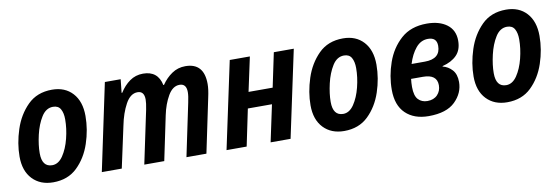

<svg xmlns="http://www.w3.org/2000/svg" viewBox="-47 -864 3446 1184"><g transform="rotate(-10 1676.5 -272.0)"><path d="M477 -359Q477 -450 429.5 -502Q382 -554 301 -554Q207 -554 148 -495Q89 -436 61 -350Q33 -264 33 -182Q33 -92 81.5 -41Q130 10 211 10Q303 10 361.5 -46.5Q420 -103 448.5 -188Q477 -273 477 -359ZM159 -181Q159 -232 173.5 -295Q188 -358 216.5 -403.5Q245 -449 289 -449Q322 -449 336 -424.5Q350 -400 350 -360Q350 -302 334.5 -240.5Q319 -179 290.5 -137Q262 -95 223 -95Q159 -95 159 -181Z M641 0 697 -259Q712 -335 742.5 -391Q773 -447 818 -447Q860 -447 860 -394Q860 -372 852 -332L782 0H907L965 -277Q979 -345 1008.5 -396Q1038 -447 1081 -447Q1124 -447 1124 -394Q1124 -370 1115 -329L1046 0H1171L1242 -339Q1253 -388 1253 -422Q1253 -554 1136 -554Q1089 -554 1051.5 -528.5Q1014 -503 987 -463H983Q964 -554 871 -554Q824 -554 787.5 -528Q751 -502 725 -460H721L730 -544H631L516 0Z M1423 0 1471 -230H1622L1573 0H1698L1814 -544H1689L1644 -330H1493L1539 -544H1413L1297 0Z M2299 -359Q2299 -450 2251.5 -502Q2204 -554 2123 -554Q2029 -554 1970 -495Q1911 -436 1883 -350Q1855 -264 1855 -182Q1855 -92 1903.5 -41Q1952 10 2033 10Q2125 10 2183.5 -46.5Q2242 -103 2270.5 -188Q2299 -273 2299 -359ZM1981 -181Q1981 -232 1995.5 -295Q2010 -358 2038.5 -403.5Q2067 -449 2111 -449Q2144 -449 2158 -424.5Q2172 -400 2172 -360Q2172 -302 2156.5 -240.5Q2141 -179 2112.5 -137Q2084 -95 2045 -95Q1981 -95 1981 -181Z M2782 -165Q2782 -214 2757.5 -241Q2733 -268 2699 -276V-279Q2756 -293 2788.5 -326Q2821 -359 2821 -417Q2821 -483 2773.5 -518.5Q2726 -554 2648 -554Q2548 -554 2486 -498.5Q2424 -443 2394.5 -359Q2365 -275 2365 -189Q2365 -92 2418 -41Q2471 10 2562 10Q2674 10 2728 -43Q2782 -96 2782 -165ZM2639 -460Q2694 -460 2694 -407Q2694 -325 2596 -325H2513Q2531 -384 2562.5 -422Q2594 -460 2639 -460ZM2491 -185Q2491 -210 2494 -235H2568Q2656 -235 2656 -167Q2656 -131 2633 -107Q2610 -83 2570 -83Q2535 -83 2513 -106Q2491 -129 2491 -185Z M3320 -359Q3320 -450 3272.5 -502Q3225 -554 3144 -554Q3050 -554 2991 -495Q2932 -436 2904 -350Q2876 -264 2876 -182Q2876 -92 2924.5 -41Q2973 10 3054 10Q3146 10 3204.5 -46.5Q3263 -103 3291.5 -188Q3320 -273 3320 -359ZM3002 -181Q3002 -232 3016.5 -295Q3031 -358 3059.5 -403.5Q3088 -449 3132 -449Q3165 -449 3179 -424.5Q3193 -400 3193 -360Q3193 -302 3177.5 -240.5Q3162 -179 3133.5 -137Q3105 -95 3066 -95Q3002 -95 3002 -181Z"/></g></svg>

Font: Noto Sans UI SemiCondensed
Style: Bold Italic
Weight: 700
Width: 4
Designer: Monotype Design Team
Foundry: Monotype Imaging Inc.
Version: 1.001